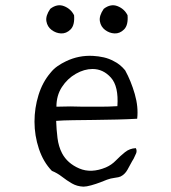

<svg xmlns="http://www.w3.org/2000/svg" viewBox="-20 -683 640 718"><path d="M493 -239Q460 -237 418.5 -236Q377 -235 334 -234.5Q291 -234 253 -233.5Q215 -233 190 -231Q191 -199 195 -167Q199 -135 212 -110Q232 -72 276.5 -53Q321 -34 376 -57Q397 -66 413.5 -83Q430 -100 447.5 -114Q465 -128 488 -129Q493 -119 489 -109.5Q485 -100 480 -90Q476 -83 474 -80Q466 -65 456.5 -48Q447 -31 431 -23Q425 -20 409 -18Q393 -16 380 -11Q373 -8 356 -1.5Q339 5 321 10Q303 15 292 15Q268 14 249 3Q230 -8 212 -22Q194 -36 174 -44Q142 -77 125.5 -126.5Q109 -176 109 -228Q109 -279 124 -327.5Q139 -376 169 -411Q180 -425 195 -435.5Q210 -446 227 -454Q275 -477 328 -474Q348 -473 368 -468.5Q388 -464 406 -454Q429 -443 448 -420Q470 -380 484 -331.5Q498 -283 493 -239ZM419 -286Q424 -360 395 -392.5Q366 -425 326 -425Q295 -425 263.5 -407Q232 -389 211.5 -357.5Q191 -326 191 -284Q218 -285 243 -285Q268 -285 292 -284Q325 -284 356 -284Q387 -284 419 -286ZM257 -626Q260 -589 244 -573Q228 -557 208 -558Q189 -559 173 -571Q157 -583 153.5 -603.5Q150 -624 168 -650Q194 -670 219.5 -660Q245 -650 257 -626ZM457 -626Q460 -589 444 -573Q428 -557 408 -558Q389 -559 373 -571Q357 -583 353.5 -603.5Q350 -624 368 -650Q394 -670 419.5 -660Q445 -650 457 -626Z"/></svg>

Font: Yuji Syuku
Style: Regular
Weight: 400
Designer: Kataoka Yuji
Foundry: Kinuta Font Factory
Version: Version 3.002